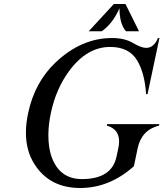

<svg xmlns="http://www.w3.org/2000/svg" viewBox="-20 -939 825 969"><path d="M554.7 -918.9H613.3L681.6 -781.2H615.7Q583 -818.8 583 -897.5Q548.8 -819.8 493.7 -781.2H427.7ZM384.8 9.8Q229 9.8 152.8 -112.3Q110.8 -179.2 110.8 -269.5Q110.8 -315.9 122.1 -368.7Q155.3 -524.9 261.7 -625Q391.6 -747.1 545.4 -747.1Q608.9 -747.1 650.9 -722.2Q692.9 -697.3 717.8 -697.3Q756.3 -697.3 777.3 -747.1H784.7L724.6 -463.9H717.3Q710.4 -569.3 672.9 -632.8Q632.3 -702.1 536.1 -702.1Q418.9 -702.1 329.6 -581.5Q262.7 -491.2 236.8 -369.1Q224.1 -309.6 224.1 -257.8Q224.1 -196.3 238.8 -151.9Q278.3 -35.2 393.6 -35.2Q543.5 -35.2 567.9 -147.9L577.1 -190.9Q581.1 -209 581.1 -225.1Q581.1 -287.6 519 -305.2L520.5 -312.5H784.2L782.7 -305.2Q694.3 -283.2 674.8 -190.9L655.8 -100.1Q532.7 9.8 384.8 9.8Z"/></svg>

Font: Modern Antiqua
Style: Book Oblique
Weight: 400
Italic angle: -12°
Designer: Wojciech Kalinowski "wmk69" (wmk69@o2.pl)
Foundry: Wojciech Kalinowski "wmk69" (wmk69@o2.pl)
Version: Version 3.1.0; 2021-05-28